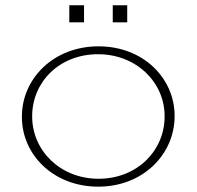

<svg xmlns="http://www.w3.org/2000/svg" viewBox="-20 -690 739 722"><path d="M240.6 -605.9H296V-670.3H240.6ZM404 -605.9H458.4V-670.3H404ZM350.5 -17.8C205.9 -17.8 101 -124.8 101 -251.5V-253.5C101 -380.2 202 -486.1 348.5 -486.1C493.1 -486.1 599 -380.2 599 -253.5V-251.5C599 -124.8 497 -17.8 350.5 -17.8ZM349.5 11.9C519.8 11.9 636.6 -111.9 636.6 -252.5V-254.5C636.6 -395 519.8 -515.8 350.5 -515.8C180.2 -515.8 62.4 -393.1 62.4 -252.5V-249.5C62.4 -108.9 180.2 11.9 349.5 11.9Z"/></svg>

Font: Meinily
Style: Regular
Weight: 500
Designer: Paul Hayes
Foundry: Paul Hayes
Version: Version 1.0; ttfautohint (v1.8.4.7-5d5b)